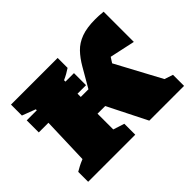

<svg xmlns="http://www.w3.org/2000/svg" viewBox="-116 -753 957 957"><g transform="rotate(-45 363.0 -274.0)"><path d="M33 0V-70Q47 -78 59 -84.5Q71 -91 93 -100L101 -348H33V-433H104V-440L33 -467V-544H362V-474Q350 -466 336 -458Q322 -450 306 -443V-433H366V-348H306V-325H360L419 -427Q441 -465 467 -492Q493 -519 532 -533.5Q571 -548 630 -548Q641 -548 654.5 -547.5Q668 -547 687 -545V-332L553 -361L535 -333L664 -93L709 -78V0H464L360 -207H306V-96L365 -77V0Z"/></g></svg>

Font: Piazzolla SC Black
Style: Regular
Weight: 900
Designer: Juan Pablo del Peral
Foundry: Huerta Tipografica
Version: Version 1.330